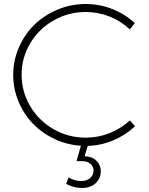

<svg xmlns="http://www.w3.org/2000/svg" viewBox="-20 -724 743 958"><path d="M401.9 55.2Q440.9 57.1 461.9 78.6Q482.9 100.1 482.9 129.9Q482.9 166 457.5 189.9Q432.1 213.9 388.2 213.9Q368.2 213.9 346.2 208Q324.2 202.1 310.1 192.9L321.8 161.1Q351.6 179.2 384.8 179.2Q414.6 179.2 430.7 163.6Q446.8 147.9 446.8 127Q446.8 107.9 431.9 94Q417 80.1 391.1 80.1H361.8L383.8 2.9Q314.5 -1 252 -30.5Q189.5 -60.1 144.3 -106.9Q99.1 -153.8 72.5 -217.3Q45.9 -280.8 45.9 -350.1Q45.9 -422.4 74.5 -487.8Q103 -553.2 151.6 -600.6Q200.2 -647.9 267.1 -676Q334 -704.1 407.2 -704.1Q476.6 -704.1 539.8 -679.2Q603 -654.3 652.8 -608.9L627.9 -577.1Q584 -618.7 527.1 -641.4Q470.2 -664.1 408.2 -664.1Q321.3 -664.1 247.6 -622.1Q173.8 -580.1 130.9 -508.1Q87.9 -436 87.9 -351.1Q87.9 -266.1 130.9 -193.8Q173.8 -121.6 247.6 -79.3Q321.3 -37.1 408.2 -37.1Q469.7 -37.1 526.4 -59.6Q583 -82 627.9 -123L653.8 -94.2Q606.9 -49.8 545.7 -23.9Q484.4 2 418 3.9Z"/></svg>

Font: Montserrat-Arabic ExtraLight
Style: Regular
Weight: 275
Designer: Mohamed Gaber
Foundry: Kief Type Foundry
Version: Version 5.008;PS 005.008;hotconv 1.0.88;makeotf.lib2.5.64775